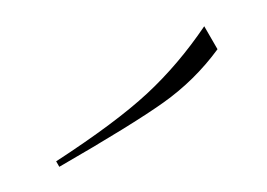

<svg xmlns="http://www.w3.org/2000/svg" viewBox="-16 -1086 633 456"><g transform="rotate(-30 300.0 -858.5)"><path d="M529 -917Q430 -869 331.5 -846.5Q233 -824 64 -815V-800Q263 -800 354 -808.5Q445 -817 529 -854Z"/></g></svg>

Font: Solide Mirage
Style: Mono
Weight: 400
Width: 6
Designer: Jérémy Landes
Foundry: Velvetyne Type Foundry
Version: Version 1.1